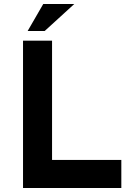

<svg xmlns="http://www.w3.org/2000/svg" viewBox="-20 -939 681 959"><path d="M95 -736H240V-140H586V0H95ZM351 -919 203 -784H118L196 -919Z"/></svg>

Font: Reem Kufi
Style: Bold
Weight: 700
Designer: Khaled Hosny
Version: Version 1.001